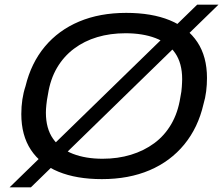

<svg xmlns="http://www.w3.org/2000/svg" viewBox="-20 -753 953 820"><path d="M415 12Q307 12 230 -19.5Q153 -51 112 -113Q71 -175 71 -266Q71 -298 75.5 -328Q80 -358 89 -385Q113 -484 171.5 -554Q230 -624 318 -661Q406 -698 519 -698Q628 -698 705 -666.5Q782 -635 823 -573Q864 -511 864 -420Q864 -391 860.5 -363Q857 -335 849 -308Q826 -208 767 -136Q708 -64 619 -26Q530 12 415 12ZM418 -75Q483 -75 539 -92Q595 -109 639 -141.5Q683 -174 711.5 -223Q740 -272 750 -336Q753 -350 754.5 -361.5Q756 -373 756.5 -382Q757 -391 757.5 -399.5Q758 -408 758 -415Q758 -483 728 -526.5Q698 -570 643.5 -590.5Q589 -611 516 -611Q451 -611 395.5 -594.5Q340 -578 296 -545Q252 -512 223.5 -463.5Q195 -415 185 -351Q182 -337 180.5 -325.5Q179 -314 178 -305Q177 -296 176.5 -287.5Q176 -279 176 -272Q176 -204 206.5 -160.5Q237 -117 291.5 -96Q346 -75 418 -75ZM21 47 822 -733H913L112 47Z"/></svg>

Font: Archivo SemiExpanded
Style: Italic
Weight: 400
Width: 6
Italic angle: -10°
Designer: Hector Gatti
Foundry: Omnibus-Type
Version: Version 2.001